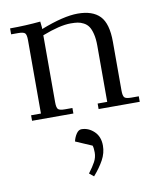

<svg xmlns="http://www.w3.org/2000/svg" viewBox="-84 -519 742 889"><g transform="rotate(-10 286.5 -74.5)"><path d="M22 -411.1V-439Q94.7 -439 165 -445.8L168 -418V-410.2Q274.9 -452.1 341.8 -452.1Q411.6 -452.1 445.8 -416.5Q480 -380.9 480 -294.9V-65.9Q480 -41 487.1 -33.4Q494.1 -25.9 519 -25.9H554.2V0H360.8V-25.9H405.8V-290Q405.8 -322.3 400.1 -345.2Q394.5 -368.2 385.7 -381.1Q377 -394 362.5 -401.6Q348.1 -409.2 334.5 -411.1Q320.8 -413.1 301.8 -413.1Q251 -413.1 168 -380.9V-65.9Q168 -41 175 -33.4Q182.1 -25.9 207 -25.9H242.2V0H47.9V-25.9H94.2V-371.1Q94.2 -396 87.2 -403.6Q80.1 -411.1 55.2 -411.1ZM227.1 128.9Q231.4 109.4 241.9 93.8Q252.4 78.1 266.1 78.1Q298.8 78.1 325 102.8Q351.1 127.4 351.1 169.9Q351.1 204.6 333.5 236.8Q315.9 269 286.1 303.2L265.1 286.1Q286.1 258.8 297.1 238Q308.1 217.3 308.1 194.8Q308.1 173.8 304.2 162.1Z"/></g></svg>

Font: Dihjauti
Style: Regular
Weight: 400
Designer: T. Christopher White
Version: Version 3.0.0